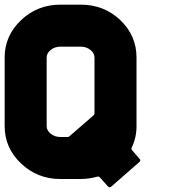

<svg xmlns="http://www.w3.org/2000/svg" viewBox="-20 -771 736 827"><path d="M549 -124 581 -87Q588 -80 580 -73L459 33Q452 39 445 32L410 -7Q405 -12 399 -10Q362 0 328 0H240Q141 0 70.5 -67Q0 -134 0 -228V-523Q0 -617 70.5 -684Q141 -751 240 -751H328Q428 -751 498 -684.5Q568 -618 568 -523V-228Q568 -177 547 -135Q545 -128 549 -124ZM384 -275Q387 -278 387 -282V-523Q387 -542 369.5 -556Q352 -570 328 -570H240Q216 -570 198.5 -556Q181 -542 181 -523V-228Q181 -209 198.5 -195Q216 -181 240 -181H273Q276 -181 279 -184Z"/></svg>

Font: Punc
Style: Bold
Weight: 400
Designer: The Kinetic
Foundry: The Kinetic
Version: Version 1.000;PS 001.001;hotconv 1.0.56